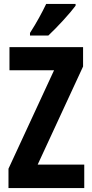

<svg xmlns="http://www.w3.org/2000/svg" viewBox="-20 -953 468 973"><path d="M363 -924V-933H214C193 -889 166 -839 132 -786V-773H225C271 -816 336 -887 363 -924ZM407 0V-119H171L401 -616V-714H28V-597H254L23 -98V0Z"/></svg>

Font: Noto Sans Hebrew ExtraCondensed
Style: Bold
Weight: 700
Width: 2
Designer: Monotype Design Team
Foundry: Monotype Imaging Inc.
Version: Version 2.004